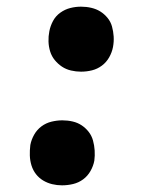

<svg xmlns="http://www.w3.org/2000/svg" viewBox="-20 -548 457 576"><path d="M166 8Q151 8 136.5 4.5Q122 1 109.5 -6.5Q97 -14 88 -25.5Q79 -37 74.5 -51.5Q70 -66 69.5 -81.5Q69 -97 71 -113Q74 -129 82.5 -144Q91 -159 104.5 -169Q118 -179 134.5 -183Q151 -187 167 -187Q183 -187 198 -183.5Q213 -180 225 -172Q237 -164 246 -152.5Q255 -141 259 -126.5Q263 -112 264 -96.5Q265 -81 263 -66Q260 -50 251.5 -35Q243 -20 229.5 -10Q216 0 199.5 4Q183 8 166 8ZM223 -333Q208 -333 193 -336.5Q178 -340 166 -348Q154 -356 144.5 -367.5Q135 -379 130.5 -393.5Q126 -408 125.5 -423.5Q125 -439 128 -454Q131 -470 139 -485Q147 -500 161 -510Q175 -520 191 -524Q207 -528 223 -528Q239 -528 254 -524.5Q269 -521 281 -513.5Q293 -506 302.5 -494.5Q312 -483 316 -468.5Q320 -454 321 -438.5Q322 -423 319 -407Q316 -391 307.5 -376Q299 -361 285.5 -351Q272 -341 256 -337Q240 -333 223 -333Z"/></svg>

Font: Iosevka Custom
Style: Bold Italic
Weight: 700
Italic angle: -9°
Designer: Belleve Invis
Foundry: Belleve Invis
Version: Version 30.3.1; ttfautohint (v1.8.3)